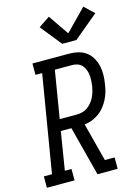

<svg xmlns="http://www.w3.org/2000/svg" viewBox="-168 -1061 831 1140"><g transform="rotate(-15 247.0 -491.5)"><path d="M-26 0V-70H24L123 -665H82V-735H308Q336 -735 363 -728.5Q390 -722 411.5 -706Q433 -690 446.5 -666.5Q460 -643 466 -616.5Q472 -590 471.5 -561Q471 -532 466 -504Q463 -481 456.5 -458.5Q450 -436 439 -414.5Q428 -393 412.5 -373.5Q397 -354 377 -339.5Q357 -325 334.5 -316.5Q312 -308 288 -305L349 -70H409V0H285L206 -304H141L103 -70H144V0ZM153 -374H259Q275 -374 292.5 -378.5Q310 -383 324.5 -393.5Q339 -404 350.5 -418Q362 -432 370 -448Q378 -464 382.5 -481Q387 -498 390 -514Q392 -531 393 -548.5Q394 -566 392 -582.5Q390 -599 384 -614.5Q378 -630 367 -642Q356 -654 340.5 -659.5Q325 -665 308 -665H201ZM283 -802 179 -932 248 -978 334 -853 461 -983 520 -927 370 -802Z"/></g></svg>

Font: Iosevka Slab
Style: Italic
Weight: 400
Italic angle: -9°
Monospace: yes
Designer: Belleve Invis
Foundry: Belleve Invis
Version: Version 11.1.0; ttfautohint (v1.8.3)